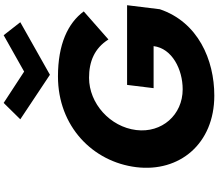

<svg xmlns="http://www.w3.org/2000/svg" viewBox="-91 -1086 1192 1050"><g transform="rotate(-90 505.0 -561.0)"><path d="M1001.5 -462H565.7L547.9 -317H777.8C765.4 -216 650.6 -158 541.7 -158C401.3 -158 301.6 -272 318.8 -412C336.3 -555 464.2 -670 604.6 -670C692.9 -670 765.6 -641 814.2 -564L967.6 -699C903.2 -786 787.6 -840 612.1 -840C338.3 -840 144.9 -649 115.8 -412C86.8 -176 243.4 15 507.1 15C703.2 15 908.9 -74 979.5 -283ZM908.5 -1046 837.4 -1137 638.5 -1025 467.1 -1137 377.6 -1046 621.2 -884Z"/></g></svg>

Font: Hussar
Style: BdSuprExtOblOne
Weight: 700
Foundry: Cannot Into Space Fonts
Version: Version 2.00